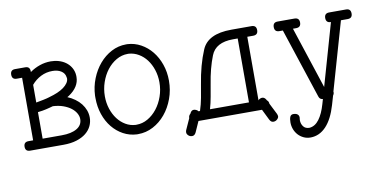

<svg xmlns="http://www.w3.org/2000/svg" viewBox="-64 -625 1928 981"><g transform="rotate(-10 899.5 -134.0)"><path d="M50.3 -374H78.1V-49.3H54.2C37.6 -49.3 29.3 -41 29.3 -24.4C29.3 -8.1 37.6 0 54.2 0H226.6C252.9 0 276 -3.1 295.7 -9.3C315.3 -15.5 331.7 -23.8 344.7 -34.4C357.7 -45 367.4 -57.1 373.8 -70.8C380.1 -84.5 383.3 -98.8 383.3 -113.8C383.3 -127.1 381 -139.9 376.5 -152.1C371.9 -164.3 365.5 -175.7 357.2 -186.3C348.9 -196.9 338.9 -206.4 327.1 -214.8C315.4 -223.3 302.6 -230.5 288.6 -236.3C288.9 -236.7 289.7 -237.1 291 -237.8C292.3 -238.4 294.3 -239.6 296.9 -241.2C334 -266 352.5 -295.6 352.5 -330.1C352.5 -333.3 352.5 -336.2 352.3 -338.6C352.1 -341.1 351.7 -344.6 351.1 -349.1C348.8 -361.5 344.3 -372.7 337.6 -382.8C331 -392.9 322.6 -401.5 312.5 -408.7C302.4 -415.9 290.9 -421.4 277.8 -425.3C264.8 -429.2 251 -431.2 236.3 -431.2C216.5 -431.2 197.3 -428 179 -421.6C160.6 -415.3 143.4 -406.4 127.4 -395V-398.9C127.4 -415.5 119.3 -423.8 103 -423.8H50.3C34 -423.8 25.9 -415.5 25.9 -398.9C25.9 -382.3 34 -374 50.3 -374ZM127.4 -328.6C141.4 -345.2 157.7 -358.2 176.3 -367.4C194.8 -376.7 214.8 -381.3 236.3 -381.3C254.2 -381.3 269.1 -377.6 281 -370.1C292.9 -362.6 300 -352.5 302.2 -339.8H301.8L302.7 -336.9C303.4 -334.3 303.7 -332.4 303.7 -331.1C303.7 -322.9 301.1 -315 295.9 -307.4C290.7 -299.7 283.4 -292.5 274.2 -285.6C264.9 -278.8 253.8 -272.6 241 -267.1C228.1 -261.6 213.9 -256.7 198.2 -252.4C197.9 -252.1 197.6 -252 197.3 -252C188.8 -249.3 178.7 -246.8 167 -244.4C155.3 -241.9 142.1 -239.4 127.4 -236.8ZM127.4 -187C136.6 -188 144.5 -189 151.4 -190.2C158.2 -191.3 164.7 -192.6 170.9 -194.1L188.7 -198.5C194.4 -200 200.7 -201.7 207.5 -203.6C227.4 -202.6 245.2 -199.3 261 -193.6C276.8 -187.9 290 -180.9 300.8 -172.6C311.5 -164.3 319.7 -155.1 325.4 -145C331.1 -134.9 334 -125 334 -115.2C334 -93.8 324.4 -77.4 305.2 -66.2C286 -54.9 259.8 -49.3 226.6 -49.3H127.4Z M630.4 -449.7C603.4 -449.7 578 -443.4 554.2 -430.9C530.4 -418.4 509.5 -401.5 491.5 -380.4C473.4 -359.2 458.8 -334.7 447.8 -306.9C436.7 -279.1 430.5 -249.8 429.2 -219.2V-207C429.2 -176.8 433.7 -148.4 442.6 -122.1C451.6 -95.7 464 -72.8 480 -53.2C495.9 -33.7 514.6 -18.1 535.9 -6.6C557.2 5 580.4 11.4 605.5 12.7H612.3C640 12.7 666 6.3 690.4 -6.6C714.8 -19.4 736.2 -36.9 754.6 -59.1C773 -81.2 787.6 -106.9 798.3 -136.2C809.1 -165.5 814.5 -196.6 814.5 -229.5C814.5 -259.4 809.9 -287.5 800.8 -313.7C791.7 -339.9 779.1 -362.9 763.2 -382.6C747.2 -402.3 728.5 -418.1 707 -429.9C685.5 -441.8 662.4 -448.4 637.7 -449.7ZM635.7 -400.4C654 -399.1 671 -393.8 686.8 -384.5C702.6 -375.2 716.2 -363 727.8 -347.7C739.3 -332.4 748.5 -314.5 755.1 -294.2C761.8 -273.8 765.1 -252.3 765.1 -229.5C765.1 -204.1 761.1 -179.8 752.9 -156.5C744.8 -133.2 733.7 -112.6 719.7 -94.7C705.7 -76.8 689.5 -62.6 671.1 -52C652.8 -41.4 633.1 -36.1 612.3 -36.1H607.4C589.2 -37.1 572.2 -42.2 556.4 -51.5C540.6 -60.8 526.9 -73.1 515.4 -88.4C503.8 -103.7 494.7 -121.5 488 -141.8C481.4 -162.2 478 -183.9 478 -207C478 -232.1 482 -256.3 490 -279.5C498 -302.8 508.9 -323.4 522.7 -341.3C536.5 -359.2 552.7 -373.5 571.3 -384.3C589.8 -395 609.5 -400.4 630.4 -400.4Z M1197.8 -48.8H995.6C1001.5 -69.3 1006.3 -90.1 1010 -111.1L1021 -173.8C1029.5 -228.2 1042 -276.2 1058.6 -317.9C1074.9 -359.5 1113.1 -380.4 1173.3 -380.4H1197.8ZM1247.6 -380.4H1278.3C1294.9 -380.4 1303.2 -388.7 1303.2 -405.3C1303.2 -421.9 1294.9 -430.2 1278.3 -430.2H1173.3C1091.6 -430.2 1040.4 -405.1 1019.5 -355C998.4 -305.2 982.6 -247.4 972.2 -181.6C968.6 -159.2 964.7 -136.6 960.4 -114C956.2 -91.4 950.7 -69.7 943.8 -48.8H936C933.4 -52.7 929.9 -55.7 925.3 -57.6C920.7 -59.6 916.7 -60.5 913.1 -60.5C904.6 -60.5 898.1 -55.3 893.6 -44.9L893.1 -43.9C886.6 -38.4 883.3 -31.7 883.3 -23.9V-22.5L857.4 34.7C855.8 38.2 855 42.3 855 46.9C855 52.4 857.6 57.7 862.8 62.7C868 67.8 874.7 70.3 882.8 70.3C891.3 70.3 897.9 65.1 902.8 54.7L927.2 0H1256.8L1284.2 55.7C1289.1 65.4 1295.6 70.3 1303.7 70.3C1311.5 70.3 1318.2 67.7 1323.7 62.5C1329.3 57.3 1332 52.1 1332 46.9C1332 44.9 1331.7 42.9 1331.1 40.8C1330.4 38.7 1329.6 36.3 1328.6 33.7L1299.3 -24.4C1299.3 -32.2 1296.1 -38.6 1289.6 -43.5L1288.6 -45.9C1283 -55.7 1276.2 -60.5 1268.1 -60.5C1264.5 -60.5 1260.6 -59.6 1256.3 -57.6C1252.1 -55.7 1249.2 -53.2 1247.6 -50.3Z M1681.2 -380.4H1681.6L1589.8 -59.6L1484.4 -380.4H1501C1517.6 -380.4 1525.9 -388.7 1525.9 -405.3C1525.9 -421.9 1517.6 -430.2 1501 -430.2H1413.6C1397.3 -430.2 1389.2 -421.9 1389.2 -405.3C1389.2 -388.7 1397.3 -380.4 1413.6 -380.4H1432.1L1551.8 -17.1C1553.4 -11.9 1555.8 -7.9 1559.1 -5.1C1562.3 -2.4 1566.9 -0.7 1572.8 0L1565.4 25.4C1556.3 57.3 1544.7 82.8 1530.5 101.8C1516.4 120.8 1499.5 131.2 1480 132.8C1466 132.8 1455.5 128.2 1448.5 118.9C1441.5 109.6 1438 98.6 1438 85.9C1438 83.7 1438.2 81.4 1438.7 79.1C1439.2 76.8 1439.5 74.5 1439.5 72.3C1439.5 65.1 1437 59.5 1432.1 55.4C1427.2 51.4 1420.1 49.3 1410.6 49.3C1402.2 49.3 1396.4 52.9 1393.3 60.1C1390.2 67.2 1388.7 77 1388.7 89.4C1388.7 101.4 1390.8 113 1395 124.3C1399.3 135.5 1405.3 145.4 1413.1 154.1C1420.9 162.7 1430.3 169.6 1441.2 174.8C1452.1 180 1464.2 182.6 1477.5 182.6C1508.1 182.3 1535 169.9 1558.1 145.5C1581.2 121.1 1599.6 85.4 1613.3 38.6L1627 -8.3C1630.9 -13.2 1632.8 -18.6 1632.8 -24.4C1632.8 -26.7 1632.6 -28 1632.3 -28.3L1733.4 -380.4H1768.6C1784.8 -380.4 1793 -388.7 1793 -405.3C1793 -421.9 1784.8 -430.2 1768.6 -430.2H1681.2C1664.6 -430.2 1656.2 -421.9 1656.2 -405.3C1656.2 -388.7 1664.6 -380.4 1681.2 -380.4Z"/></g></svg>

Font: Nathan
Style: Regular
Weight: 400
Designer: Peter Wiegel
Foundry: Peter Wiegel
Version: Version 1.001 2009